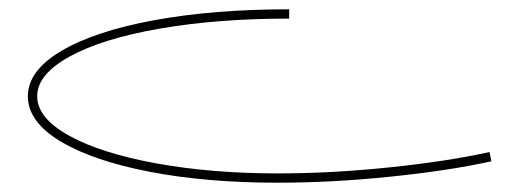

<svg xmlns="http://www.w3.org/2000/svg" viewBox="-20 -235 1127 413"><path d="M40 -28Q40 -83 112 -125.5Q184 -168 311.5 -191.5Q439 -215 602 -215V-195Q448 -195 324 -173.5Q200 -152 130 -113.5Q60 -75 60 -28Q60 19 129 57Q198 95 316.5 116.5Q435 138 578 138Q693 138 818 125Q943 112 1033 92L1037 112Q946 132 820 145Q694 158 577 158Q424 158 302 134.5Q180 111 110 69Q40 27 40 -28Z"/></svg>

Font: Montserrat-Arabic Thin
Style: Regular
Weight: 250
Designer: Mohamed Gaber
Foundry: Kief Type Foundry
Version: Version 5.008